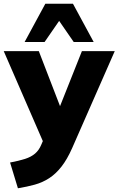

<svg xmlns="http://www.w3.org/2000/svg" viewBox="-39 -782 635 1029"><path d="M57 227 15 89Q63 80 95.5 69.5Q128 59 149 41Q170 23 182 -6L207 -64L203 3L-19 -508H169L299 -171H266L400 -508H576L348 11Q321 72 290.5 111Q260 150 224.5 173Q189 196 147.5 207.5Q106 219 57 227ZM93 -557 204 -762H352L463 -557H356L278 -670L200 -557Z"/></svg>

Font: Mulish ExtraLight Black
Style: Regular
Weight: 900
Version: Version 3.603